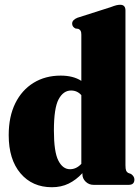

<svg xmlns="http://www.w3.org/2000/svg" viewBox="-20 -775 588 805"><path d="M16.5 -208.5Q16.5 -286 44 -341.8Q71.5 -397.5 120.8 -427.8Q170 -458 234.5 -458Q287 -458 321 -436V-629.5Q321 -641 318 -646Q315 -651 308.5 -654L296.5 -655.5Q282.5 -662.5 282.5 -676Q282.5 -691.5 304.5 -700.5L444 -745Q459.5 -751 468 -753Q476.5 -755 484 -755Q506 -755 506 -731V-82.5Q506 -66.5 508.8 -59.8Q511.5 -53 517.5 -50L529.5 -45.5Q543.5 -35.5 543.5 -22.5Q543.5 0 520 0H372Q353 0 339.2 -13.2Q325.5 -26.5 325.5 -44.5V-49Q299 -20.5 267.8 -5.2Q236.5 10 197.5 10Q115.5 10 66 -48.2Q16.5 -106.5 16.5 -208.5ZM206 -227.5Q206 -138.5 224.5 -102Q243 -65.5 273.5 -65.5Q300 -65.5 321 -88V-376Q304 -395.5 278 -395.5Q245.5 -395.5 225.8 -358.8Q206 -322 206 -227.5Z"/></svg>

Font: Fraunces 144pt Soft Black
Style: Regular
Weight: 900
Version: Version 1.000;[b76b70a41]